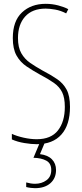

<svg xmlns="http://www.w3.org/2000/svg" viewBox="-20 -744 429 1004"><path d="M346 -185Q346 -91 301 -40.5Q256 10 172 10Q144 10 107.5 4Q71 -2 42 -15V-44Q68 -32 104 -24Q140 -16 172 -16Q247 -16 283 -62Q319 -108 319 -185Q319 -233 305 -261.5Q291 -290 262 -310.5Q233 -331 189 -354Q151 -375 118.5 -397Q86 -419 66.5 -453.5Q47 -488 47 -545Q47 -634 95 -679Q143 -724 219 -724Q253 -724 285 -715.5Q317 -707 337 -696L326 -674Q297 -689 268 -694Q239 -699 219 -699Q149 -699 111.5 -657.5Q74 -616 74 -545Q74 -496 91.5 -465.5Q109 -435 138 -415Q167 -395 201 -376Q247 -352 279 -330Q311 -308 328.5 -275Q346 -242 346 -185ZM273 145Q273 188 243.5 214Q214 240 163 240Q154 240 141 238.5Q128 237 117 234V210Q142 217 163 217Q198 217 223 198.5Q248 180 248 145Q248 110 222 96Q196 82 155 81L189 0H215L189 62Q230 67 251.5 89Q273 111 273 145Z"/></svg>

Font: Noto Sans Telugu ExtraCondensed Thin
Style: Regular
Weight: 100
Width: 2
Designer: Jelle Bosma - Monotype Design Team
Foundry: Monotype Imaging Inc.
Version: Version 2.005; ttfautohint (v1.8.4.7-5d5b)